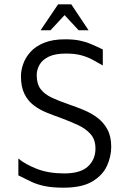

<svg xmlns="http://www.w3.org/2000/svg" viewBox="-20 -859 595 889"><path d="M274 10Q224 10 189 3Q154 -4 126 -17Q98 -30 65 -47V-125Q97 -98 151 -77Q205 -56 277 -56Q353 -56 387.5 -88.5Q422 -121 422 -171Q422 -213 399 -238.5Q376 -264 340 -280.5Q304 -297 264 -312Q230 -324 196.5 -337.5Q163 -351 136 -371.5Q109 -392 93 -424.5Q77 -457 77 -506Q77 -533 87.5 -563Q98 -593 121.5 -619Q145 -645 184.5 -661Q224 -677 281 -677Q320 -677 347.5 -671.5Q375 -666 400 -655.5Q425 -645 456 -630V-556Q430 -571 406.5 -583.5Q383 -596 354.5 -603.5Q326 -611 285 -611Q236 -611 206.5 -597Q177 -583 163.5 -560Q150 -537 150 -511Q150 -470 168.5 -446Q187 -422 220.5 -406.5Q254 -391 298 -376Q333 -364 368 -349.5Q403 -335 431.5 -313.5Q460 -292 477.5 -259.5Q495 -227 495 -179Q495 -134 475 -90.5Q455 -47 407 -18.5Q359 10 274 10ZM168 -719 249 -839H310L390 -719H344L279 -789L214 -719Z"/></svg>

Font: Maven Pro
Style: Regular
Weight: 400
Designer: Joe Prince
Foundry: Joe Prince
Version: Version 2.103